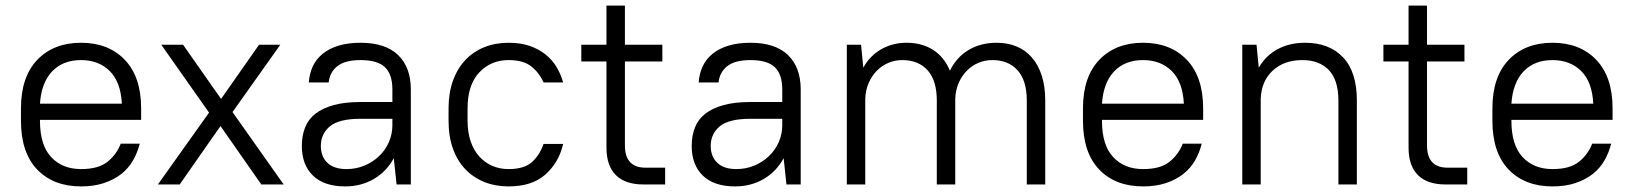

<svg xmlns="http://www.w3.org/2000/svg" viewBox="-20 -660 5845 687"><path d="M270 7Q171 7 113 -53.5Q55 -114 55 -228V-272Q55 -385 113.5 -446Q172 -507 270 -507Q368 -507 426.5 -446Q485 -385 485 -272V-231H123V-228Q123 -141 163 -98Q203 -55 270 -55Q332 -55 364.5 -81Q397 -107 412 -146H480Q472 -114 456 -86Q440 -58 414 -37.5Q388 -17 352 -5Q316 7 270 7ZM270 -445Q205 -445 166.5 -404.5Q128 -364 123 -289H416Q412 -367 372.5 -406Q333 -445 270 -445Z M769 -209 623 0H545L728 -257L557 -500H635L771 -306L907 -500H983L812 -259L995 0H915Z M1215 7Q1140 7 1100 -31.5Q1060 -70 1060 -138Q1060 -174 1071.5 -203.5Q1083 -233 1108.5 -253Q1134 -273 1174 -284Q1214 -295 1270 -295H1384V-340Q1384 -394 1357.5 -419.5Q1331 -445 1270 -445Q1215 -445 1187.5 -423.5Q1160 -402 1156 -365H1085Q1087 -396 1099 -422Q1111 -448 1134 -467Q1157 -486 1191 -496.5Q1225 -507 1270 -507Q1359 -507 1404.5 -463Q1450 -419 1450 -340V0H1399L1389 -94Q1363 -46 1317.5 -19.5Q1272 7 1215 7ZM1220 -55Q1254 -55 1284 -67.5Q1314 -80 1336.5 -101.5Q1359 -123 1371.5 -151.5Q1384 -180 1384 -212V-235H1270Q1193 -235 1160.5 -208Q1128 -181 1128 -138Q1128 -100 1151.5 -77.5Q1175 -55 1220 -55Z M1800 7Q1752 7 1712.5 -9Q1673 -25 1644.5 -55Q1616 -85 1600.5 -128.5Q1585 -172 1585 -228V-272Q1585 -327 1600.5 -370.5Q1616 -414 1644.5 -444.5Q1673 -475 1712.5 -491Q1752 -507 1800 -507Q1842 -507 1874.5 -496Q1907 -485 1931.5 -465.5Q1956 -446 1971.5 -420Q1987 -394 1995 -365H1925Q1910 -399 1881.5 -422Q1853 -445 1800 -445Q1736 -445 1694.5 -400.5Q1653 -356 1653 -272V-228Q1653 -187 1664 -154.5Q1675 -122 1695 -100Q1715 -78 1741.5 -66.5Q1768 -55 1800 -55Q1854 -55 1882 -79Q1910 -103 1925 -145H1995Q1980 -79 1932 -36Q1884 7 1800 7Z M2060 -500H2150V-640H2216V-500H2350V-440H2216V-140Q2216 -60 2290 -60H2360V0H2282Q2217 0 2183.5 -33.5Q2150 -67 2150 -132V-440H2060Z M2610 7Q2535 7 2495 -31.5Q2455 -70 2455 -138Q2455 -174 2466.5 -203.5Q2478 -233 2503.5 -253Q2529 -273 2569 -284Q2609 -295 2665 -295H2779V-340Q2779 -394 2752.5 -419.5Q2726 -445 2665 -445Q2610 -445 2582.5 -423.5Q2555 -402 2551 -365H2480Q2482 -396 2494 -422Q2506 -448 2529 -467Q2552 -486 2586 -496.5Q2620 -507 2665 -507Q2754 -507 2799.5 -463Q2845 -419 2845 -340V0H2794L2784 -94Q2758 -46 2712.5 -19.5Q2667 7 2610 7ZM2615 -55Q2649 -55 2679 -67.5Q2709 -80 2731.5 -101.5Q2754 -123 2766.5 -151.5Q2779 -180 2779 -212V-235H2665Q2588 -235 2555.5 -208Q2523 -181 2523 -138Q2523 -100 2546.5 -77.5Q2570 -55 2615 -55Z M3010 -500H3061L3069 -418Q3093 -461 3133.5 -484Q3174 -507 3224 -507Q3278 -507 3318 -482Q3358 -457 3379 -407Q3402 -455 3445.5 -481Q3489 -507 3546 -507Q3585 -507 3617 -494Q3649 -481 3672 -454.5Q3695 -428 3707.5 -389.5Q3720 -351 3720 -300V0H3654V-300Q3654 -372 3621 -408.5Q3588 -445 3531 -445Q3504 -445 3480.5 -435Q3457 -425 3439 -406.5Q3421 -388 3410 -362.5Q3399 -337 3398 -306V-300V0H3332V-300Q3332 -372 3299 -408.5Q3266 -445 3209 -445Q3182 -445 3158.5 -435Q3135 -425 3117 -406.5Q3099 -388 3088 -362.5Q3077 -337 3076 -306V0H3010Z M4070 7Q3971 7 3913 -53.5Q3855 -114 3855 -228V-272Q3855 -385 3913.5 -446Q3972 -507 4070 -507Q4168 -507 4226.5 -446Q4285 -385 4285 -272V-231H3923V-228Q3923 -141 3963 -98Q4003 -55 4070 -55Q4132 -55 4164.5 -81Q4197 -107 4212 -146H4280Q4272 -114 4256 -86Q4240 -58 4214 -37.5Q4188 -17 4152 -5Q4116 7 4070 7ZM4070 -445Q4005 -445 3966.5 -404.5Q3928 -364 3923 -289H4216Q4212 -367 4172.5 -406Q4133 -445 4070 -445Z M4425 -500H4476L4484 -418Q4509 -461 4551.5 -484Q4594 -507 4650 -507Q4736 -507 4785.5 -455Q4835 -403 4835 -300V0H4769V-300Q4769 -373 4735 -409Q4701 -445 4640 -445Q4574 -445 4533.5 -407Q4493 -369 4491 -306V0H4425Z M4930 -500H5020V-640H5086V-500H5220V-440H5086V-140Q5086 -60 5160 -60H5230V0H5152Q5087 0 5053.5 -33.5Q5020 -67 5020 -132V-440H4930Z M5535 7Q5436 7 5378 -53.5Q5320 -114 5320 -228V-272Q5320 -385 5378.5 -446Q5437 -507 5535 -507Q5633 -507 5691.5 -446Q5750 -385 5750 -272V-231H5388V-228Q5388 -141 5428 -98Q5468 -55 5535 -55Q5597 -55 5629.5 -81Q5662 -107 5677 -146H5745Q5737 -114 5721 -86Q5705 -58 5679 -37.5Q5653 -17 5617 -5Q5581 7 5535 7ZM5535 -445Q5470 -445 5431.5 -404.5Q5393 -364 5388 -289H5681Q5677 -367 5637.5 -406Q5598 -445 5535 -445Z"/></svg>

Font: Retni Sans
Style: Regular
Weight: 400
Designer: Vitaly Kuzmin
Foundry: ParaType Ltd.
Version: Version 1.00;March 2, 2019;FontCreator 11.5.0.2425 64-bit; t